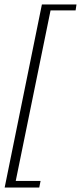

<svg xmlns="http://www.w3.org/2000/svg" viewBox="-20 -720 365 866"><path d="M169 -700H325L321 -673H208L51 96H163L157 126H1Z"/></svg>

Font: Taviraj ExtraLight
Style: Italic
Weight: 275
Italic angle: -12°
Designer: Katatrad Team
Foundry: CadsonDemak
Version: Version 1.001